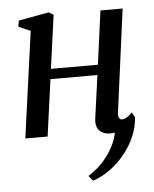

<svg xmlns="http://www.w3.org/2000/svg" viewBox="-53 -589 677 845"><g transform="rotate(-5 285.0 -166.5)"><path d="M459.5 -80.5Q457 -62 461.8 -54.2Q466.5 -46.5 474 -46.5Q483.5 -46.5 494.5 -52.5Q505.5 -58.5 520.5 -73.5L532 -50.5Q529.5 -9 512 32.2Q494.5 73.5 465.5 109.2Q436.5 145 400.2 171.5Q364 198 324 211L305.5 188.5Q327 175.5 348.2 156.8Q369.5 138 387.8 114.2Q406 90.5 419.2 63.8Q432.5 37 438 8.5Q435 9 428.8 9.8Q422.5 10.5 417.5 10.5Q399 10.5 384 3.2Q369 -4 361.5 -19.5Q354 -35 357 -59.5L383.5 -250.5H176L141.5 0H43L108 -470L55 -492.5L60 -519.5L194 -544L214.5 -531.5L182 -295.5H389.5L421.5 -532.5H519.5Z"/></g></svg>

Font: Merriweather 72pt
Style: Italic
Weight: 400
Italic angle: -7.8°
Version: Version 2.101